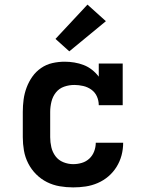

<svg xmlns="http://www.w3.org/2000/svg" viewBox="-20 -806 640 834"><path d="M298 8Q268 8 239 3Q210 -2 184 -15Q158 -28 137 -49Q116 -70 102.5 -96.5Q89 -123 84 -152Q79 -181 79 -210V-320Q79 -347 82.5 -373.5Q86 -400 95.5 -425.5Q105 -451 120.5 -473Q136 -495 158.5 -510.5Q181 -526 207.5 -532Q234 -538 261 -538Q282 -538 303 -534.5Q324 -531 343.5 -523.5Q363 -516 379.5 -503Q396 -490 409 -473V-530H513V-349H409Q409 -369 401 -387Q393 -405 377 -416.5Q361 -428 341.5 -432.5Q322 -437 303 -437Q280 -437 258.5 -429.5Q237 -422 223 -404.5Q209 -387 203.5 -364.5Q198 -342 198 -320V-210Q198 -188 203 -166.5Q208 -145 221 -127.5Q234 -110 255 -101.5Q276 -93 298 -93Q317 -93 335.5 -98.5Q354 -104 368 -117Q382 -130 389 -148.5Q396 -167 396 -186Q396 -186 396 -186Q396 -186 396 -186H515Q515 -186 515 -186Q515 -186 515 -186Q515 -158 508 -131.5Q501 -105 486.5 -81.5Q472 -58 451 -40Q430 -22 404.5 -11Q379 0 352 4Q325 8 298 8ZM281 -583 221 -637 360 -786 440 -714Z"/></svg>

Font: Iosevka Curly Slab Extended
Style: Bold
Weight: 700
Width: 7
Monospace: yes
Designer: Belleve Invis
Foundry: Belleve Invis
Version: Version 11.1.0; ttfautohint (v1.8.3)